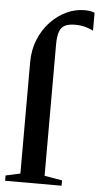

<svg xmlns="http://www.w3.org/2000/svg" viewBox="-57 -865 466 901"><g transform="rotate(5 176.0 -415.0)"><path d="M2.5 0V-25L71 -40V-563.5Q71 -622.5 91 -671.5Q111 -720.5 144.8 -756Q178.5 -791.5 219.8 -810.8Q261 -830 304 -830Q322 -830 333.8 -827.5Q345.5 -825 352 -822V-737Q339 -745 316.5 -751.5Q294 -758 266 -758Q237 -758 219.2 -749.5Q201.5 -741 193.2 -719.2Q185 -697.5 185 -657.5V-39.5L268.5 -25V0Z"/></g></svg>

Font: Merriweather 120pt SemiBold
Style: Regular
Weight: 600
Version: Version 2.100